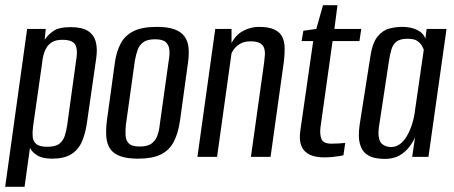

<svg xmlns="http://www.w3.org/2000/svg" viewBox="-21 -607 1758 743"><path d="M-1 116 84 -495H156L152 -453Q164 -472 185.5 -487Q207 -502 252 -502Q296 -502 319 -487.5Q342 -473 349.5 -445.5Q357 -418 351 -379L316 -136Q310 -91 296 -59Q282 -27 254.5 -10Q227 7 181 7Q144 7 123.5 -5.5Q103 -18 95 -35L74 116ZM162 -39Q194 -39 209 -51Q224 -63 230 -82.5Q236 -102 239 -123L273 -369Q276 -385 276.5 -400.5Q277 -416 273 -428Q269 -440 256.5 -446.5Q244 -453 220 -453Q196 -453 181.5 -444.5Q167 -436 159 -422.5Q151 -409 147 -393Q143 -377 142 -363L107 -118Q104 -96 105.5 -78Q107 -60 119.5 -49.5Q132 -39 162 -39Z M514 7Q472 7 446 -2Q420 -11 406.5 -29.5Q393 -48 390.5 -76.5Q388 -105 393 -143L424 -368Q430 -409 446.5 -439.5Q463 -470 496 -486.5Q529 -503 586 -503Q628 -503 654 -493.5Q680 -484 693 -466Q706 -448 708.5 -423.5Q711 -399 707 -368L676 -143Q669 -92 651.5 -58.5Q634 -25 601 -9Q568 7 514 7ZM520 -40Q550 -40 565.5 -51.5Q581 -63 588 -82.5Q595 -102 597 -123L632 -373Q636 -395 634.5 -413.5Q633 -432 621 -443.5Q609 -455 579 -455Q549 -455 533.5 -443.5Q518 -432 511.5 -413.5Q505 -395 501 -373L466 -123Q464 -102 465 -82.5Q466 -63 478 -51.5Q490 -40 520 -40Z M743 0 812 -495H875V-440Q891 -472 920 -487.5Q949 -503 981 -503Q1019 -503 1041 -492.5Q1063 -482 1071.5 -464Q1080 -446 1080.5 -422.5Q1081 -399 1078 -372L1026 0H950L1001 -364Q1003 -379 1004 -394Q1005 -409 1001 -421Q997 -433 985 -440Q973 -447 948 -447Q926 -447 911 -439Q896 -431 887.5 -420.5Q879 -410 875 -401L819 0Z M1233 2Q1211 2 1192.5 -3Q1174 -8 1161 -19.5Q1148 -31 1142.5 -50.5Q1137 -70 1141 -100L1191 -448H1146L1153 -488L1203 -495L1229 -587H1285L1273 -495H1377L1370 -448H1266L1219 -113Q1216 -87 1223 -69Q1230 -51 1262 -51Q1275 -51 1292 -52Q1309 -53 1315 -54L1308 -6Q1304 -5 1292.5 -3Q1281 -1 1265.5 0.5Q1250 2 1233 2Z M1467 8Q1451 8 1431.5 4.5Q1412 1 1395.5 -11.5Q1379 -24 1371.5 -51Q1364 -78 1371 -126L1412 -387Q1420 -441 1440 -465.5Q1460 -490 1485.5 -496.5Q1511 -503 1535 -503Q1569 -503 1593.5 -491Q1618 -479 1625 -457L1630 -495H1707L1637 0H1574L1585 -75Q1577 -57 1562.5 -38Q1548 -19 1525 -5.5Q1502 8 1467 8ZM1492 -38Q1511 -38 1526 -49Q1541 -60 1551.5 -77Q1562 -94 1569 -113Q1576 -132 1579.5 -148Q1583 -164 1584 -173L1619 -415Q1617 -420 1611.5 -430Q1606 -440 1594 -448.5Q1582 -457 1556 -457Q1528 -457 1514 -446.5Q1500 -436 1494 -416.5Q1488 -397 1484 -370L1445 -113Q1442 -88 1445.5 -72.5Q1449 -57 1457.5 -50Q1466 -43 1475 -40.5Q1484 -38 1492 -38Z"/></svg>

Font: Alumni Sans Medium
Style: Italic
Weight: 500
Italic angle: -8°
Designer: Robert E. Leuschke
Foundry: Robert E. Leuschke
Version: Version 1.016